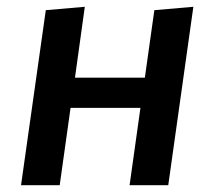

<svg xmlns="http://www.w3.org/2000/svg" viewBox="-20 -546 616 566"><path d="M476 0 550 -526 435 -516 407 -317H201L230 -526L115 -516L42 0H156L188 -228H394L362 0Z"/></svg>

Font: Brisa Sans Medium
Style: Italic
Weight: 600
Italic angle: -8°
Designer: Dalton Maag Ltd
Foundry: Dalton Maag Ltd
Version: Version 1.101;July 10, 2019;FontCreator 11.5.0.2425 64-bit